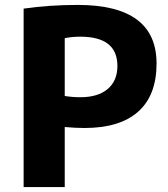

<svg xmlns="http://www.w3.org/2000/svg" viewBox="-20 -760 682 780"><path d="M76 -725Q180 -740 296 -740Q616 -740 616 -502Q616 -373 541.5 -306.5Q467 -240 323 -240Q287 -240 243 -244V0H76ZM243 -370Q275 -365 306 -365Q378 -365 417.5 -398.5Q457 -432 457 -492Q457 -611 306 -611Q273 -611 243 -605Z"/></svg>

Font: M PLUS 1p ExtraBold
Style: Regular
Weight: 800
Version: Version 1.062